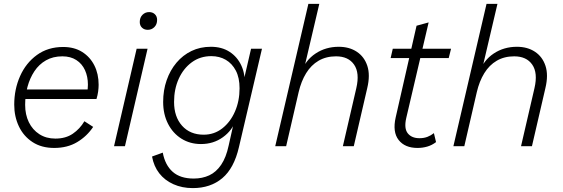

<svg xmlns="http://www.w3.org/2000/svg" viewBox="-20 -750 2886 985"><path d="M258 9Q193 9 147 -21Q101 -51 77 -101.5Q53 -152 53 -213Q53 -292 83 -359.5Q113 -427 169.5 -468Q226 -509 304 -509Q361 -509 401.5 -483.5Q442 -458 464 -414.5Q486 -371 486 -315Q486 -299 483.5 -280.5Q481 -262 475 -242H81L82 -291H450L426 -272Q429 -285 430 -295Q431 -305 431 -316Q431 -357 416 -390Q401 -423 371.5 -442Q342 -461 300 -461Q252 -461 216 -440.5Q180 -420 156.5 -384.5Q133 -349 121 -304.5Q109 -260 109 -212Q109 -162 128 -123Q147 -84 182 -61.5Q217 -39 264 -39Q317 -39 353.5 -64Q390 -89 413 -128L458 -99Q426 -51 376 -21Q326 9 258 9Z M737 -500 621 0H565L681 -500ZM738 -597Q720 -597 708.5 -608Q697 -619 697 -637Q697 -660 711 -674Q725 -688 745 -688Q763 -688 774.5 -677Q786 -666 786 -648Q786 -625 772 -611Q758 -597 738 -597Z M969 215Q914 215 869.5 195Q825 175 797 139Q769 103 760 53L815 33Q827 97 866 131.5Q905 166 974 166Q1018 166 1053.5 149.5Q1089 133 1114.5 95.5Q1140 58 1153 -3L1183 -137L1190 -135Q1172 -81 1123.5 -46Q1075 -11 1011 -11Q955 -11 911 -38.5Q867 -66 842 -115Q817 -164 817 -227Q817 -287 835 -338.5Q853 -390 885.5 -428.5Q918 -467 962.5 -488.5Q1007 -510 1062 -510Q1118 -510 1158 -484Q1198 -458 1218.5 -413Q1239 -368 1235 -310H1224L1268 -500H1324L1206 4Q1181 113 1120.5 164Q1060 215 969 215ZM1025 -59Q1079 -59 1120.5 -91.5Q1162 -124 1185.5 -178Q1209 -232 1209 -297Q1209 -351 1190 -387.5Q1171 -424 1138.5 -443Q1106 -462 1064 -462Q1007 -462 964 -430.5Q921 -399 897 -346Q873 -293 873 -227Q873 -151 914 -105Q955 -59 1025 -59Z M1392 0 1562 -730H1618L1537 -385L1526 -381Q1547 -441 1599 -475.5Q1651 -510 1718 -510Q1772 -510 1810.5 -484.5Q1849 -459 1864.5 -412Q1880 -365 1864 -298L1795 0H1739L1808 -298Q1826 -376 1796.5 -418.5Q1767 -461 1704 -461Q1653 -461 1614.5 -438.5Q1576 -416 1550.5 -374.5Q1525 -333 1512 -277L1448 0Z M2122 9Q2057 9 2025 -32Q1993 -73 2010 -148L2117 -618L2179 -635L2064 -144Q2052 -91 2072 -66Q2092 -41 2132 -41Q2155 -41 2173 -48Q2191 -55 2206 -67L2217 -21Q2196 -5 2172 2Q2148 9 2122 9ZM1984 -452 1995 -500H2294L2282 -452Z M2306 0 2476 -730H2532L2451 -385L2440 -381Q2461 -441 2513 -475.5Q2565 -510 2632 -510Q2686 -510 2724.5 -484.5Q2763 -459 2778.5 -412Q2794 -365 2778 -298L2709 0H2653L2722 -298Q2740 -376 2710.5 -418.5Q2681 -461 2618 -461Q2567 -461 2528.5 -438.5Q2490 -416 2464.5 -374.5Q2439 -333 2426 -277L2362 0Z"/></svg>

Font: Kantumruy Pro Light
Style: Italic
Weight: 300
Italic angle: -13°
Version: Version 1.002